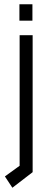

<svg xmlns="http://www.w3.org/2000/svg" viewBox="-20 -643 230 900"><path d="M71 -546V-623H132V-546ZM38 237 3 184 72 134V-478H133V164Z"/></svg>

Font: Turret Road Medium
Style: Regular
Weight: 500
Designer: Noponies
Foundry: Noponies
Version: Version 1.001; ttfautohint (v1.8)